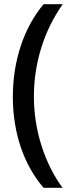

<svg xmlns="http://www.w3.org/2000/svg" viewBox="-20 -734 350 912"><path d="M187 158H277C192 42 141 -115 141 -275C141 -433 188 -587 278 -714H187C93 -602 41 -445 41 -274C41 -105 92 48 187 158Z"/></svg>

Font: Kathrein 67 Medium Condensed
Style: Regular
Weight: 500
Width: 3
Designer: Lazydogs Typefoundry, based on Open Sans by Ascender Corporation
Foundry: Lazydogs Typefoundry
Version: Version 1.003;PS 001.003;hotconv 1.0.88;makeotf.lib2.5.64775